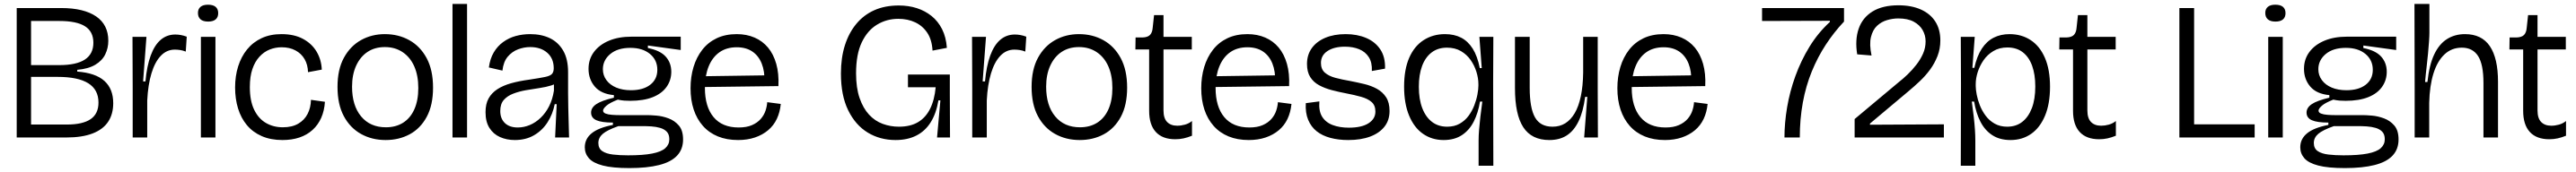

<svg xmlns="http://www.w3.org/2000/svg" viewBox="-20 -701 13103 877"><path d="M65 0V-660H291Q350 -660 394.5 -649Q439 -638 469.5 -617Q500 -596 515.5 -565Q531 -534 531 -493Q531 -456 515.5 -424Q500 -392 465 -371Q430 -350 373 -345V-336Q466 -329 511 -288.5Q556 -248 556 -175Q556 -119 530 -80Q504 -41 451 -20.5Q398 0 317 0ZM138 -66H320Q401 -66 441 -93.5Q481 -121 481 -178Q481 -244 429 -276.5Q377 -309 273 -309H138ZM138 -369H281Q369 -369 412 -397.5Q455 -426 455 -483Q455 -540 412.5 -567Q370 -594 282 -594H138Z M655 0V-250L654 -513H725L708 -286H720Q727 -364 746.5 -417.5Q766 -471 797.5 -498Q829 -525 872 -525Q885 -525 899.5 -522.5Q914 -520 930 -514L925 -438Q910 -444 896 -446Q882 -448 869 -448Q828 -448 798 -416.5Q768 -385 750.5 -327Q733 -269 729 -189V0Z M1002 0V-513H1076V0ZM1039 -591Q1013 -591 1000 -602.5Q987 -614 987 -635Q987 -655 1000 -666Q1013 -677 1038 -677Q1064 -677 1077 -666Q1090 -655 1090 -634Q1090 -613 1077 -602Q1064 -591 1039 -591Z M1417 13Q1357 13 1311.5 -7Q1266 -27 1236 -63Q1206 -99 1191 -148Q1176 -197 1176 -255Q1176 -313 1191.5 -362.5Q1207 -412 1237 -449Q1267 -486 1311 -506.5Q1355 -527 1412 -527Q1477 -527 1522 -502.5Q1567 -478 1591 -437Q1615 -396 1617 -346L1547 -333Q1546 -371 1529.5 -399.5Q1513 -428 1483 -444Q1453 -460 1413 -460Q1381 -460 1352 -448.5Q1323 -437 1300 -412Q1277 -387 1264 -349Q1251 -311 1251 -257Q1251 -187 1273 -141.5Q1295 -96 1333 -74Q1371 -52 1419 -52Q1466 -52 1497.5 -70.5Q1529 -89 1545 -120.5Q1561 -152 1562 -192L1633 -182Q1630 -136 1614 -100Q1598 -64 1570 -38.5Q1542 -13 1503.5 0Q1465 13 1417 13Z M1942 13Q1872 13 1816.5 -18Q1761 -49 1729 -109Q1697 -169 1697 -258Q1697 -347 1729.5 -406.5Q1762 -466 1816.5 -496.5Q1871 -527 1938 -527Q2007 -527 2062.5 -496Q2118 -465 2150.5 -404.5Q2183 -344 2183 -254Q2183 -165 2151 -105.5Q2119 -46 2064.5 -16.5Q2010 13 1942 13ZM1943 -52Q1994 -52 2031 -75.5Q2068 -99 2088 -144Q2108 -189 2108 -252Q2108 -316 2087.5 -362.5Q2067 -409 2028.5 -435Q1990 -461 1938 -461Q1887 -461 1850 -436.5Q1813 -412 1792 -366.5Q1771 -321 1771 -259Q1771 -163 1817 -107.5Q1863 -52 1943 -52Z M2282 0V-681H2356V0Z M2599 13Q2558 13 2524 -2Q2490 -17 2470 -48.5Q2450 -80 2450 -129Q2450 -171 2465.5 -199Q2481 -227 2510 -246Q2539 -265 2580 -276.5Q2621 -288 2673 -295Q2726 -303 2752.5 -308.5Q2779 -314 2788 -324Q2797 -334 2797 -353Q2797 -403 2764 -432Q2731 -461 2677 -461Q2646 -461 2615.5 -449.5Q2585 -438 2563 -412Q2541 -386 2536 -341L2467 -357Q2473 -402 2492 -434Q2511 -466 2540 -487Q2569 -508 2604 -517.5Q2639 -527 2677 -527Q2734 -527 2777 -506.5Q2820 -486 2845 -443Q2870 -400 2870 -333V-227Q2870 -190 2871 -151.5Q2872 -113 2873 -74.5Q2874 -36 2875 0H2804Q2806 -44 2808 -85Q2810 -126 2812 -170H2802Q2792 -119 2765.5 -77.5Q2739 -36 2697 -11.5Q2655 13 2599 13ZM2614 -51Q2645 -51 2675 -63.5Q2705 -76 2730.5 -100.5Q2756 -125 2773.5 -159.5Q2791 -194 2798 -239V-285L2825 -290Q2812 -274 2785 -265.5Q2758 -257 2724 -252Q2690 -247 2655.5 -241Q2621 -235 2591 -223.5Q2561 -212 2543 -191.5Q2525 -171 2525 -135Q2525 -96 2548.5 -73.5Q2572 -51 2614 -51Z M3182 156Q3096 156 3046.5 143Q2997 130 2976 106Q2955 82 2955 50Q2955 7 2990 -21.5Q3025 -50 3098 -64V-76Q3041 -76 3014 -88Q2987 -100 2987 -127Q2987 -152 3013.5 -170Q3040 -188 3103 -203V-216Q3038 -222 3006 -259.5Q2974 -297 2974 -350Q2974 -399 3001.5 -436Q3029 -473 3078 -493.5Q3127 -514 3192 -514H3443V-446L3276 -469V-456Q3338 -444 3366.5 -412.5Q3395 -381 3395 -335Q3395 -292 3371 -258Q3347 -224 3300.5 -205.5Q3254 -187 3186 -187Q3170 -187 3156 -188Q3142 -189 3123 -193Q3082 -177 3065 -162Q3048 -147 3048 -137Q3048 -127 3060.5 -122Q3073 -117 3093 -115.5Q3113 -114 3132 -114H3274Q3290 -114 3320 -111.5Q3350 -109 3381 -97.5Q3412 -86 3433.5 -61Q3455 -36 3455 10Q3455 60 3424.5 92.5Q3394 125 3333 140.5Q3272 156 3182 156ZM3175 91Q3251 91 3297.5 82Q3344 73 3364.5 54.5Q3385 36 3385 9Q3385 -16 3372 -29.5Q3359 -43 3338 -49Q3317 -55 3293.5 -56.5Q3270 -58 3250 -58H3126Q3069 -38 3046.5 -18.5Q3024 1 3024 28Q3024 56 3044 69.5Q3064 83 3098.5 87Q3133 91 3175 91ZM3190 -241Q3252 -241 3288 -269Q3324 -297 3324 -345Q3324 -395 3286.5 -426Q3249 -457 3187 -457Q3122 -457 3084.5 -425.5Q3047 -394 3047 -348Q3047 -317 3065 -292.5Q3083 -268 3115 -254.5Q3147 -241 3190 -241Z M3735 13Q3677 13 3632 -5.5Q3587 -24 3556 -59Q3525 -94 3509 -142.5Q3493 -191 3493 -251Q3493 -309 3508 -359Q3523 -409 3552.5 -447Q3582 -485 3626 -506Q3670 -527 3728 -527Q3778 -527 3818.5 -509.5Q3859 -492 3887 -458.5Q3915 -425 3929 -375.5Q3943 -326 3940 -262L3538 -257V-312L3889 -317L3869 -282Q3871 -337 3855 -377Q3839 -417 3807 -438.5Q3775 -460 3728 -460Q3676 -460 3640 -434.5Q3604 -409 3585 -362Q3566 -315 3566 -253Q3566 -157 3610 -104Q3654 -51 3738 -51Q3778 -51 3805.5 -63Q3833 -75 3850 -94.5Q3867 -114 3874.5 -137Q3882 -160 3883 -180L3952 -171Q3948 -129 3932 -95Q3916 -61 3887.5 -37Q3859 -13 3820.5 0Q3782 13 3735 13Z M4536 13Q4457 13 4394.5 -25Q4332 -63 4295 -138.5Q4258 -214 4258 -326Q4258 -406 4278 -469.5Q4298 -533 4336 -579Q4374 -625 4428 -649Q4482 -673 4552 -673Q4602 -673 4644 -659.5Q4686 -646 4719 -619.5Q4752 -593 4772.5 -552.5Q4793 -512 4797 -457L4724 -443Q4721 -498 4697.5 -533.5Q4674 -569 4636 -587Q4598 -605 4550 -605Q4491 -605 4442 -575.5Q4393 -546 4364 -485Q4335 -424 4335 -327Q4335 -253 4353 -201Q4371 -149 4401 -116.5Q4431 -84 4470.5 -69.5Q4510 -55 4553 -55Q4611 -55 4650 -78Q4689 -101 4711.5 -146Q4734 -191 4740 -256H4599V-321H4812V-223L4813 0H4747L4764 -189H4754Q4743 -123 4715 -78Q4687 -33 4642 -10Q4597 13 4536 13Z M4926 0V-250L4925 -513H4996L4979 -286H4991Q4998 -364 5017.5 -417.5Q5037 -471 5068.5 -498Q5100 -525 5143 -525Q5156 -525 5170.5 -522.5Q5185 -520 5201 -514L5196 -438Q5181 -444 5167 -446Q5153 -448 5140 -448Q5099 -448 5069 -416.5Q5039 -385 5021.5 -327Q5004 -269 5000 -189V0Z M5473 13Q5403 13 5347.5 -18Q5292 -49 5260 -109Q5228 -169 5228 -258Q5228 -347 5260.5 -406.5Q5293 -466 5347.5 -496.5Q5402 -527 5469 -527Q5538 -527 5593.5 -496Q5649 -465 5681.5 -404.5Q5714 -344 5714 -254Q5714 -165 5682 -105.5Q5650 -46 5595.5 -16.5Q5541 13 5473 13ZM5474 -52Q5525 -52 5562 -75.5Q5599 -99 5619 -144Q5639 -189 5639 -252Q5639 -316 5618.5 -362.5Q5598 -409 5559.5 -435Q5521 -461 5469 -461Q5418 -461 5381 -436.5Q5344 -412 5323 -366.5Q5302 -321 5302 -259Q5302 -163 5348 -107.5Q5394 -52 5474 -52Z M5959 9Q5894 9 5860 -28Q5826 -65 5826 -136V-449H5756L5757 -510H5793Q5819 -511 5830.5 -523Q5842 -535 5844 -559L5851 -624H5899V-513H6043V-449H5899V-138Q5899 -98 5917.5 -79Q5936 -60 5969 -60Q5988 -60 6008 -65.5Q6028 -71 6044 -84V-9Q6022 0 6001.5 4.5Q5981 9 5959 9Z M6333 13Q6275 13 6230 -5.5Q6185 -24 6154 -59Q6123 -94 6107 -142.5Q6091 -191 6091 -251Q6091 -309 6106 -359Q6121 -409 6150.5 -447Q6180 -485 6224 -506Q6268 -527 6326 -527Q6376 -527 6416.5 -509.5Q6457 -492 6485 -458.5Q6513 -425 6527 -375.5Q6541 -326 6538 -262L6136 -257V-312L6487 -317L6467 -282Q6469 -337 6453 -377Q6437 -417 6405 -438.5Q6373 -460 6326 -460Q6274 -460 6238 -434.5Q6202 -409 6183 -362Q6164 -315 6164 -253Q6164 -157 6208 -104Q6252 -51 6336 -51Q6376 -51 6403.5 -63Q6431 -75 6448 -94.5Q6465 -114 6472.5 -137Q6480 -160 6481 -180L6550 -171Q6546 -129 6530 -95Q6514 -61 6485.5 -37Q6457 -13 6418.5 0Q6380 13 6333 13Z M6839 13Q6789 13 6748 2Q6707 -9 6678.5 -31.5Q6650 -54 6635 -90Q6620 -126 6623 -175L6692 -184Q6688 -135 6706 -106Q6724 -77 6759.5 -63.5Q6795 -50 6842 -50Q6907 -50 6942 -72.5Q6977 -95 6977 -132Q6977 -164 6957.5 -181Q6938 -198 6904 -207.5Q6870 -217 6828 -225Q6791 -232 6755 -241.5Q6719 -251 6690.5 -266.5Q6662 -282 6645.5 -308Q6629 -334 6629 -375Q6629 -421 6653 -455Q6677 -489 6721.5 -508Q6766 -527 6826 -527Q6884 -527 6930 -507.5Q6976 -488 7002 -449Q7028 -410 7026 -351L6959 -339Q6961 -382 6943.5 -409.5Q6926 -437 6894.5 -450Q6863 -463 6822 -463Q6767 -463 6733.5 -441Q6700 -419 6700 -380Q6700 -348 6720 -330.5Q6740 -313 6774 -304Q6808 -295 6849 -288Q6885 -281 6920.5 -272.5Q6956 -264 6985 -248Q7014 -232 7031.5 -205Q7049 -178 7049 -135Q7049 -88 7023 -55Q6997 -22 6950 -4.5Q6903 13 6839 13Z M7502 144V16Q7502 -10 7504.5 -40Q7507 -70 7511 -105.5Q7515 -141 7521 -183H7509Q7500 -126 7477.5 -81.5Q7455 -37 7417 -12Q7379 13 7324 13Q7265 13 7219.5 -18.5Q7174 -50 7148.5 -111.5Q7123 -173 7123 -259Q7123 -347 7149 -406.5Q7175 -466 7222.5 -496.5Q7270 -527 7331 -527Q7378 -527 7413 -509Q7448 -491 7472 -453Q7496 -415 7508 -354H7518L7506 -513H7577L7576 -279L7577 144ZM7342 -55Q7379 -55 7406 -70.5Q7433 -86 7451 -110.5Q7469 -135 7480 -163.5Q7491 -192 7496 -219Q7501 -246 7501 -264V-272Q7501 -302 7491 -334.5Q7481 -367 7461.5 -395Q7442 -423 7412 -440.5Q7382 -458 7341 -458Q7295 -458 7263 -433.5Q7231 -409 7214.5 -364.5Q7198 -320 7198 -259Q7198 -195 7215.5 -149.5Q7233 -104 7265 -79.5Q7297 -55 7342 -55Z M7862 13Q7772 13 7729.5 -52Q7687 -117 7687 -252V-513H7762V-253Q7762 -150 7789 -102.5Q7816 -55 7878 -55Q7915 -55 7943 -72.5Q7971 -90 7991 -124Q8011 -158 8022 -210Q8033 -262 8034 -331V-513H8108V-255L8109 0H8039L8055 -207H8044Q8034 -131 8010.5 -82.5Q7987 -34 7950.5 -10.5Q7914 13 7862 13Z M8450 13Q8392 13 8347 -5.5Q8302 -24 8271 -59Q8240 -94 8224 -142.5Q8208 -191 8208 -251Q8208 -309 8223 -359Q8238 -409 8267.5 -447Q8297 -485 8341 -506Q8385 -527 8443 -527Q8493 -527 8533.5 -509.5Q8574 -492 8602 -458.5Q8630 -425 8644 -375.5Q8658 -326 8655 -262L8253 -257V-312L8604 -317L8584 -282Q8586 -337 8570 -377Q8554 -417 8522 -438.5Q8490 -460 8443 -460Q8391 -460 8355 -434.5Q8319 -409 8300 -362Q8281 -315 8281 -253Q8281 -157 8325 -104Q8369 -51 8453 -51Q8493 -51 8520.5 -63Q8548 -75 8565 -94.5Q8582 -114 8589.5 -137Q8597 -160 8598 -180L8667 -171Q8663 -129 8647 -95Q8631 -61 8602.5 -37Q8574 -13 8535.5 0Q8497 13 8450 13Z M9058 0Q9058 -74 9071.5 -154Q9085 -234 9113.5 -313Q9142 -392 9185.5 -463Q9229 -534 9289 -589V-595L8944 -594V-660H9361V-591Q9310 -537 9268.5 -473.5Q9227 -410 9197 -336.5Q9167 -263 9151.5 -178.5Q9136 -94 9136 0Z M9415 0V-94L9638 -281Q9660 -298 9684 -321Q9708 -344 9729 -371Q9750 -398 9763 -427.5Q9776 -457 9776 -490Q9776 -521 9761 -547.5Q9746 -574 9715.5 -590.5Q9685 -607 9637 -607Q9609 -607 9580 -598.5Q9551 -590 9529 -569.5Q9507 -549 9498 -512Q9489 -475 9501 -418L9428 -424Q9416 -498 9435.5 -554.5Q9455 -611 9506 -642.5Q9557 -674 9638 -674Q9704 -674 9752 -652.5Q9800 -631 9825.5 -591Q9851 -551 9851 -495Q9851 -452 9836.5 -415Q9822 -378 9799 -346.5Q9776 -315 9747 -287.5Q9718 -260 9688 -235L9493 -71V-65L9869 -67V0Z M9955 144 9956 -269 9955 -513H10026L10014 -355H10024Q10037 -415 10062 -453Q10087 -491 10122.5 -509Q10158 -527 10203 -527Q10264 -527 10310.5 -496.5Q10357 -466 10383 -406Q10409 -346 10409 -259Q10409 -172 10383.5 -111Q10358 -50 10313 -18.5Q10268 13 10208 13Q10153 13 10115 -12Q10077 -37 10054.5 -81.5Q10032 -126 10023 -183H10011Q10017 -141 10021 -105.5Q10025 -70 10027 -40Q10029 -10 10029 16V144ZM10191 -55Q10236 -55 10267.5 -79.5Q10299 -104 10316.5 -149.5Q10334 -195 10334 -260Q10334 -321 10318 -365.5Q10302 -410 10270.5 -434.5Q10239 -459 10192 -459Q10151 -459 10120.5 -440.5Q10090 -422 10070.5 -393.5Q10051 -365 10041 -333Q10031 -301 10031 -273V-262Q10031 -245 10036 -218.5Q10041 -192 10052 -164Q10063 -136 10081.5 -111Q10100 -86 10127.5 -70.5Q10155 -55 10191 -55Z M10659 9Q10594 9 10560 -28Q10526 -65 10526 -136V-449H10456L10457 -510H10493Q10519 -511 10530.5 -523Q10542 -535 10544 -559L10551 -624H10599V-513H10743V-449H10599V-138Q10599 -98 10617.5 -79Q10636 -60 10669 -60Q10688 -60 10708 -65.5Q10728 -71 10744 -84V-9Q10722 0 10701.5 4.5Q10681 9 10659 9Z M11067 0V-660H11142V0ZM11097 0V-67H11450V0Z M11519 0V-513H11593V0ZM11556 -591Q11530 -591 11517 -602.5Q11504 -614 11504 -635Q11504 -655 11517 -666Q11530 -677 11555 -677Q11581 -677 11594 -666Q11607 -655 11607 -634Q11607 -613 11594 -602Q11581 -591 11556 -591Z M11909 156Q11823 156 11773.5 143Q11724 130 11703 106Q11682 82 11682 50Q11682 7 11717 -21.5Q11752 -50 11825 -64V-76Q11768 -76 11741 -88Q11714 -100 11714 -127Q11714 -152 11740.5 -170Q11767 -188 11830 -203V-216Q11765 -222 11733 -259.5Q11701 -297 11701 -350Q11701 -399 11728.5 -436Q11756 -473 11805 -493.5Q11854 -514 11919 -514H12170V-446L12003 -469V-456Q12065 -444 12093.5 -412.5Q12122 -381 12122 -335Q12122 -292 12098 -258Q12074 -224 12027.5 -205.5Q11981 -187 11913 -187Q11897 -187 11883 -188Q11869 -189 11850 -193Q11809 -177 11792 -162Q11775 -147 11775 -137Q11775 -127 11787.5 -122Q11800 -117 11820 -115.5Q11840 -114 11859 -114H12001Q12017 -114 12047 -111.5Q12077 -109 12108 -97.5Q12139 -86 12160.5 -61Q12182 -36 12182 10Q12182 60 12151.5 92.5Q12121 125 12060 140.5Q11999 156 11909 156ZM11902 91Q11978 91 12024.5 82Q12071 73 12091.5 54.5Q12112 36 12112 9Q12112 -16 12099 -29.5Q12086 -43 12065 -49Q12044 -55 12020.5 -56.5Q11997 -58 11977 -58H11853Q11796 -38 11773.5 -18.5Q11751 1 11751 28Q11751 56 11771 69.5Q11791 83 11825.5 87Q11860 91 11902 91ZM11917 -241Q11979 -241 12015 -269Q12051 -297 12051 -345Q12051 -395 12013.5 -426Q11976 -457 11914 -457Q11849 -457 11811.5 -425.5Q11774 -394 11774 -348Q11774 -317 11792 -292.5Q11810 -268 11842 -254.5Q11874 -241 11917 -241Z M12264 0V-240L12263 -681H12339V-535Q12339 -517 12337 -489.5Q12335 -462 12332 -428Q12329 -394 12324.5 -357Q12320 -320 12317 -283H12329Q12338 -369 12363 -422.5Q12388 -476 12428 -501.5Q12468 -527 12520 -527Q12605 -527 12646.5 -465.5Q12688 -404 12688 -284V0H12614V-278Q12614 -373 12586.5 -415.5Q12559 -458 12504 -458Q12452 -458 12415.5 -423.5Q12379 -389 12359.5 -326Q12340 -263 12338 -177V0Z M12949 9Q12884 9 12850 -28Q12816 -65 12816 -136V-449H12746L12747 -510H12783Q12809 -511 12820.5 -523Q12832 -535 12834 -559L12841 -624H12889V-513H13033V-449H12889V-138Q12889 -98 12907.5 -79Q12926 -60 12959 -60Q12978 -60 12998 -65.5Q13018 -71 13034 -84V-9Q13012 0 12991.5 4.5Q12971 9 12949 9Z"/></svg>

Font: Bricolage Grotesque 72pt Light
Style: Regular
Weight: 300
Designer: Mathieu Triay
Foundry: Atelier Triay
Version: Version 1.001;gftools[0.9.33.dev8+g029e19f]